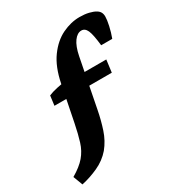

<svg xmlns="http://www.w3.org/2000/svg" viewBox="-224 -628 863 931"><g transform="rotate(-30 207.5 -162.0)"><path d="M-34 193 -54 140Q-6 112 19.5 82Q45 52 57.5 12Q70 -28 81 -83L121 -283Q138 -367 175.5 -418.5Q213 -470 261.5 -493.5Q310 -517 359 -517Q388 -517 410.5 -511.5Q433 -506 446 -498Q458 -491 463.5 -481Q469 -471 469 -457Q469 -439 462 -407Q455 -375 444 -346H382Q375 -410 364.5 -433Q354 -456 334 -456Q311 -456 292 -430Q273 -404 263 -354L210 -83Q200 -31 184 17.5Q168 66 137 104Q105 141 59 162Q13 183 -34 193ZM39 -205 46 -259Q64 -267 93.5 -273.5Q123 -280 151 -283L195 -274H369L360 -205Z"/></g></svg>

Font: Yrsa
Style: Italic
Weight: 400
Italic angle: -7.10001°
Designer: Anna Giedrys (Yrsa+Rasa design), David Brezina (Yrsa art-direction, Rasa art-direction, design)
Foundry: Rosetta Type Foundry
Version: Version 2.004